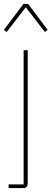

<svg xmlns="http://www.w3.org/2000/svg" viewBox="-27 -763 264 983"><path d="M17 181H94V-506H115V173Q115 188 109 194Q103 200 88 200H17ZM117 -743 217 -610 203 -599 105 -726 7 -599 -7 -610 93 -743Z"/></svg>

Font: IBM Plex Sans Cond Thin
Style: Regular
Weight: 100
Width: 3
Designer: Mike Abbink, Paul van der Laan, Pieter van Rosmalen
Foundry: Bold Monday
Version: Version 1.3